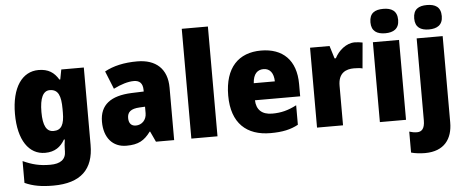

<svg xmlns="http://www.w3.org/2000/svg" viewBox="-60 -930 3204 1324"><g transform="rotate(-5 1542.0 -268.0)"><path d="M226 -563C113 -563 38 -459 38 -275C38 -93 111 10 222 10C291 10 331 -22 359 -70H365C361 -46 359 -18 359 1V10C359 68 321 95 250 95C177 95 126 82 62 53V204C119 230 179 240 259 240C451 240 539 150 539 -17V-553H383L370 -485H364C334 -535 294 -563 226 -563ZM291 -418C350 -418 368 -372 368 -281V-256C368 -174 348 -135 293 -135C245 -135 221 -177 221 -272C221 -369 245 -418 291 -418Z M909 -563C818 -563 743 -546 683 -513L733 -389C785 -415 834 -430 874 -430C913 -430 936 -410 936 -362V-352L851 -349C708 -343 631 -287 631 -169C631 -59 690 10 785 10C869 10 910 -15 953 -73H956L990 0H1116V-363C1116 -494 1038 -563 909 -563ZM898 -245 936 -247V-202C936 -155 903 -123 862 -123C832 -123 813 -141 813 -179C813 -220 837 -242 898 -245Z M1416 0V-760H1235V0Z M1766 -563C1611 -563 1514 -467 1514 -273C1514 -81 1618 10 1783 10C1867 10 1923 -3 1975 -31V-166C1917 -136 1868 -123 1806 -123C1733 -123 1697 -161 1695 -225H2008V-310C2008 -476 1916 -563 1766 -563ZM1772 -434C1817 -434 1842 -400 1843 -343H1697C1701 -408 1731 -434 1772 -434Z M2415 -563C2355 -563 2302 -516 2276 -465H2267L2240 -553H2105V0H2285V-274C2285 -364 2340 -385 2394 -385C2423 -385 2440 -383 2453 -379L2469 -557C2454 -560 2433 -563 2415 -563Z M2631 -776C2573 -776 2535 -755 2535 -691C2535 -629 2574 -607 2631 -607C2686 -607 2727 -629 2727 -691C2727 -755 2687 -776 2631 -776ZM2721 -553H2540V0H2721Z M2838 -691C2838 -629 2877 -607 2933 -607C2989 -607 3029 -629 3029 -691C3029 -755 2990 -776 2933 -776C2876 -776 2838 -755 2838 -691ZM2832 240C2966 240 3023 157 3023 45V-553H2843V15C2843 74 2820 92 2790 92C2771 92 2755 89 2736 83V228C2762 236 2802 240 2832 240Z"/></g></svg>

Font: Noto Sans Devanagari UI SemiCondensed Black
Style: Regular
Weight: 900
Width: 4
Designer: Jelle Bosma - Monotype Design Team
Foundry: Monotype Imaging Inc.
Version: Version 2.004